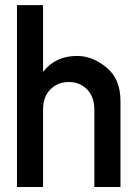

<svg xmlns="http://www.w3.org/2000/svg" viewBox="-20 -731 538 751"><path d="M46.4 0.5V-710.9H148.4V-452.1H150.4Q197.8 -512.2 282.2 -512.2Q341.3 -512.2 396.2 -467.3Q451.2 -422.4 451.2 -336.4V0.5H349.1V-301.3Q349.1 -352.5 320.6 -381.3Q292 -410.2 249.5 -410.2Q205.6 -410.2 177 -381.3Q148.4 -352.5 148.4 -301.3V0.5Z"/></svg>

Font: Alte DIN 1451 Mittelschrift
Style: Regular
Weight: 400
Designer: Peter Wiegel
Foundry: Peter Wiegel
Version: Version 1.002 September 20, 2019